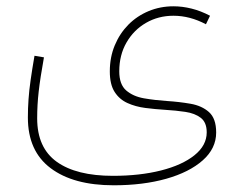

<svg xmlns="http://www.w3.org/2000/svg" viewBox="-20 -354 753 595"><path d="M630.9 -305.2Q602.1 -320.3 573.5 -327.4Q544.9 -334.5 517.6 -334.5Q476.6 -334.5 440.7 -319.6Q404.8 -304.7 377.9 -277.6Q351.1 -250.5 335.7 -213.6Q320.3 -176.8 320.3 -132.8Q320.3 -92.3 335.2 -69.1Q350.1 -45.9 375 -34.7Q399.9 -23.4 430.2 -19.5Q460.4 -15.6 491.2 -13.7Q524.9 -11.7 554.4 -7.3Q584 -2.9 602.3 11.2Q620.6 25.4 620.6 56.2Q620.6 96.7 582.5 127.2Q544.4 157.7 478.8 174.3Q413.1 190.9 330.1 190.9Q216.8 190.9 156 147.5Q95.2 104 95.2 12.7Q95.2 -29.3 99.9 -70.3Q104.5 -111.3 116.2 -176.3L86.9 -181.2Q79.6 -139.2 75 -106.7Q70.3 -74.2 68.4 -46.4Q66.4 -18.6 66.4 10.3Q66.4 114.3 137 167.2Q207.5 220.2 332.5 220.2Q423.3 220.2 495.1 200Q566.9 179.7 608.4 142.8Q649.9 106 649.9 56.6Q649.9 13.2 627.7 -6.6Q605.5 -26.4 570.3 -32.5Q535.2 -38.6 497.1 -41Q460 -43.5 426.3 -49.3Q392.6 -55.2 371.1 -73.7Q349.6 -92.3 349.6 -132.8Q349.6 -183.6 372.1 -222.4Q394.5 -261.2 432.6 -283.2Q470.7 -305.2 517.6 -305.2Q568.4 -305.2 618.2 -278.8Z"/></svg>

Font: Estedad-FD VF
Style: Regular
Weight: 100
Designer: Amin Abedi
Version: Version 7.3